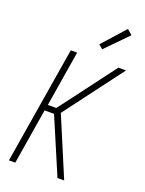

<svg xmlns="http://www.w3.org/2000/svg" viewBox="-176 -1051 853 1133"><g transform="rotate(20 250.0 -484.5)"><path d="M29 0 150 -735H190L133 -386H186L255 -477L449 -735H497L221 -368L376 0H334L196 -324L185 -349H126L69 0ZM322 -804 296 -826 424 -969 456 -941Z"/></g></svg>

Font: Iosevka SS18 Extralight
Style: Italic
Weight: 200
Italic angle: -9°
Monospace: yes
Designer: Belleve Invis
Foundry: Belleve Invis
Version: Version 25.1.1; ttfautohint (v1.8.4)